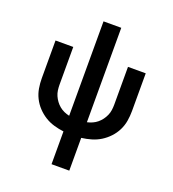

<svg xmlns="http://www.w3.org/2000/svg" viewBox="-165 -860 1081 1200"><g transform="rotate(20 375.0 -260.0)"><path d="M316 215V-3Q283 -7 250.5 -16.5Q218 -26 190 -43.5Q162 -61 139 -85.5Q116 -110 101 -140Q86 -170 80.5 -203Q75 -236 75 -269V-520H193V-269Q193 -251 195.5 -232.5Q198 -214 205.5 -197Q213 -180 224 -165Q235 -150 249.5 -138Q264 -126 281 -118.5Q298 -111 316 -107V-735H434V-107Q452 -111 469 -118.5Q486 -126 500.5 -138Q515 -150 526 -165Q537 -180 544.5 -197Q552 -214 554.5 -232.5Q557 -251 557 -269V-520H675V-269Q675 -236 669.5 -203Q664 -170 649 -140Q634 -110 611 -85.5Q588 -61 560 -43.5Q532 -26 499.5 -16.5Q467 -7 434 -3V215Z"/></g></svg>

Font: Iosevka Book
Style: Bold
Weight: 700
Designer: Belleve Invis
Foundry: Belleve Invis
Version: Version 28.0.7; ttfautohint (v1.8.3)